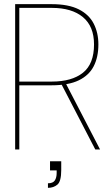

<svg xmlns="http://www.w3.org/2000/svg" viewBox="-20 -720 526 925"><path d="M53 0V-700H228Q310 -700 359.5 -675Q409 -650 431.5 -606Q454 -562 454 -506Q454 -445 431.5 -401Q409 -357 359.5 -333Q310 -309 228 -309H73V0ZM439 0 272 -322H295L462 0ZM73 -327H230Q326 -327 379.5 -369.5Q433 -412 433 -506Q433 -593 379.5 -637.5Q326 -682 230 -682H73ZM211 185V163Q235 163 244 149.5Q253 136 253 113V101H221V57H275Q275 69 275 80Q275 91 275 99Q275 154 256.5 169.5Q238 185 211 185Z"/></svg>

Font: DM Sans 36pt Thin
Style: Regular
Weight: 250
Designer: Colophon Foundry, Jonny Pinhorn
Foundry: Colophon Foundry
Version: Version 4.004;gftools[0.9.30]